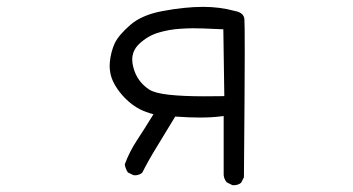

<svg xmlns="http://www.w3.org/2000/svg" viewBox="-20 -551 1040 565"><path d="M582 -267.6Q519 -267.6 477.1 -272.2Q435.1 -276.9 418.9 -287.6Q383.3 -311 372.6 -352.1Q369.1 -364.3 369.1 -375Q369.1 -401.9 388.7 -420.9Q414.6 -445.8 446.8 -455.1Q478 -464.4 510.3 -466.3Q531.2 -467.8 547.4 -467.8Q563.5 -467.8 577.1 -467.3Q606.9 -466.3 637.2 -464.8L640.1 -268.1Q605.5 -267.6 582 -267.6ZM667 -5.9Q680.7 -5.9 689.5 -13.2L697.8 -29.3Q700.2 -302.7 700.2 -394.5Q700.2 -486.3 699.2 -494.9Q698.2 -503.4 692.9 -508.8Q686 -516.1 669.9 -519Q626.5 -530.8 578.1 -530.8Q522.9 -530.8 456.5 -518.1Q397.5 -506.8 363.8 -478Q330.1 -448.7 317.9 -424.3Q306.2 -398.9 303.2 -368.2Q302.7 -363.3 302.7 -355.7Q302.7 -348.1 304.7 -336.4Q310.1 -305.7 338.9 -272Q366.7 -240.2 399.9 -225.6Q410.2 -221.2 421.4 -217.8L431.6 -214.8Q404.3 -170.4 382.3 -137Q360.4 -103.5 347.2 -67.4Q349.1 -54.2 356.4 -43.5L372.6 -35.6Q374.5 -35.2 378.4 -35.2Q382.3 -35.2 387.9 -36.9Q393.6 -38.6 398.4 -42.5Q418 -81.1 440.4 -117.2L495.6 -208Q537.1 -205.1 566.9 -205.1Q603 -205.1 628.9 -208.5L638.2 -209.5V-35.6Q639.6 -23.4 647 -14.6L663.6 -6.3Q665.5 -5.9 667 -5.9Z"/></svg>

Font: NaikaiFont
Style: Light
Weight: 300
Version: Version 1.89